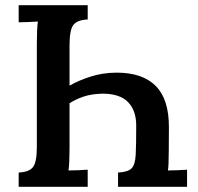

<svg xmlns="http://www.w3.org/2000/svg" viewBox="-20 -720 765 740"><path d="M318 -700V-645Q277 -643 262.5 -623.5Q248 -604 248 -546V-390Q285 -411 331.5 -425.5Q378 -440 430 -440Q529 -440 580 -389Q631 -338 631 -231Q631 -174 630.5 -140.5Q630 -107 629.5 -89.5Q629 -72 627 -63Q644 -63 666 -64Q688 -65 701 -66V0H435V-55Q473 -57 487 -71Q501 -85 503 -123.5Q505 -162 505 -236Q505 -294 473.5 -326.5Q442 -359 375 -359Q332 -358 301.5 -347.5Q271 -337 248 -322V-147Q248 -122 247 -99Q246 -76 244 -63Q261 -63 283 -64Q305 -65 318 -66V0H52V-55Q93 -57 107.5 -76.5Q122 -96 122 -154V-551Q122 -578 123 -601.5Q124 -625 126 -637Q109 -636 87 -635Q65 -634 52 -634V-700Z"/></svg>

Font: Lora SemiBold
Style: Regular
Weight: 600
Designer: Olga Karpushina, Alexei Vanyashin (Cyrillic)
Foundry: Cyreal
Version: Version 3.011; ttfautohint (v1.8.4.7-5d5b)